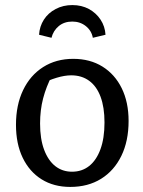

<svg xmlns="http://www.w3.org/2000/svg" viewBox="-20 -728 562 757"><path d="M257 9Q192 9 144 -21Q96 -51 69.5 -106Q43 -161 43 -236Q43 -314 71 -372.5Q99 -431 150 -463.5Q201 -496 269 -496Q335 -496 384 -465.5Q433 -435 460 -380Q487 -325 487 -251Q487 -172 458.5 -113.5Q430 -55 378.5 -23Q327 9 257 9ZM264 -51Q303 -51 331.5 -73.5Q360 -96 376 -139.5Q392 -183 392 -245Q392 -305 376.5 -346.5Q361 -388 331.5 -409.5Q302 -431 261 -431Q235 -431 203.5 -421.5Q172 -412 132 -393L185 -430Q162 -386 150 -340Q138 -294 138 -241Q138 -180 154 -137.5Q170 -95 198 -73Q226 -51 264 -51ZM265 -708Q302 -708 330.5 -692.5Q359 -677 376.5 -650.5Q394 -624 396 -591L346 -579Q341 -607 318.5 -625Q296 -643 265 -643Q233 -643 211.5 -625Q190 -607 183 -579L134 -591Q136 -624 153 -650.5Q170 -677 199.5 -692.5Q229 -708 265 -708Z"/></svg>

Font: Piazzolla 24pt Medium
Style: Regular
Weight: 500
Designer: Juan Pablo del Peral
Foundry: Huerta Tipografica
Version: Version 2.005